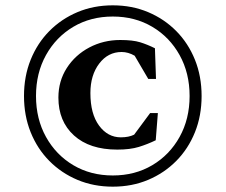

<svg xmlns="http://www.w3.org/2000/svg" viewBox="-20 -690 846 720"><path d="M403 10Q331 10 270.5 -15.5Q210 -41 165 -86.5Q120 -132 95 -194Q70 -256 70 -330Q70 -404 95 -466Q120 -528 165 -573.5Q210 -619 270.5 -644.5Q331 -670 403 -670Q475 -670 535.5 -644.5Q596 -619 641 -573.5Q686 -528 711 -466Q736 -404 736 -330Q736 -256 711 -194Q686 -132 641 -86.5Q596 -41 535.5 -15.5Q475 10 403 10ZM403 -32Q486 -32 551 -70.5Q616 -109 653.5 -176.5Q691 -244 691 -330Q691 -416 653.5 -483.5Q616 -551 551 -589.5Q486 -628 403 -628Q320 -628 255 -589.5Q190 -551 152.5 -483.5Q115 -416 115 -330Q115 -244 152.5 -176.5Q190 -109 255 -70.5Q320 -32 403 -32ZM420 -129Q316 -129 257.5 -182Q199 -235 199 -324Q199 -386 230.5 -435Q262 -484 315 -512Q368 -540 431 -540Q478 -540 505.5 -531.5Q533 -523 561 -509L565 -394H536L485 -481Q461 -495 436 -495Q385 -495 352 -451.5Q319 -408 319 -341Q319 -263 351.5 -219Q384 -175 433 -175Q448 -175 460.5 -177.5Q473 -180 483 -185L543 -266H572L564 -164Q533 -149 500.5 -139Q468 -129 420 -129Z"/></svg>

Font: Spectral ExtraBold
Style: Regular
Weight: 800
Designer: Jean-Baptiste Levee
Foundry: Production Type
Version: Version 2.001